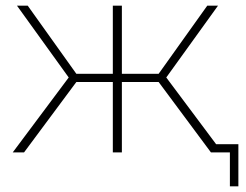

<svg xmlns="http://www.w3.org/2000/svg" viewBox="-20 -539 871 679"><path d="M541 -249H411V0H379V-249H250L65 0H25L223 -265L40 -519H78L250 -278H379V-519H411V-278H541L713 -519H751L568 -265L766 0H726ZM823 -29V120H793V0H726V-29Z"/></svg>

Font: Montserrat Alternates ExLight
Style: Regular
Weight: 275
Designer: Julieta Ulanovsky
Foundry: Julieta Ulanovsky
Version: Version 7.200